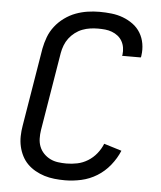

<svg xmlns="http://www.w3.org/2000/svg" viewBox="-53 -789 707 844"><g transform="rotate(5 300.0 -367.5)"><path d="M265 8Q241 8 218 5.5Q195 3 174 -3.5Q153 -10 133.5 -21Q114 -32 99 -47Q84 -62 74 -81.5Q64 -101 59 -123Q54 -145 54.5 -168.5Q55 -192 59 -215L116 -560Q121 -586 130.5 -611.5Q140 -637 157.5 -659.5Q175 -682 198.5 -699Q222 -716 247.5 -725.5Q273 -735 299.5 -739Q326 -743 352 -743Q379 -743 405.5 -740Q432 -737 456 -728Q480 -719 500.5 -704Q521 -689 534 -667.5Q547 -646 551.5 -620Q556 -594 552 -567Q552 -565 551.5 -563Q551 -561 550 -559H468Q468 -560 468 -561.5Q468 -563 469 -564Q471 -580 468.5 -595.5Q466 -611 458.5 -624Q451 -637 439.5 -646Q428 -655 413.5 -660.5Q399 -666 383.5 -667.5Q368 -669 352 -669Q335 -669 317.5 -666.5Q300 -664 283 -657.5Q266 -651 251 -639.5Q236 -628 225 -613.5Q214 -599 207.5 -582Q201 -565 198 -548L141 -203Q138 -184 138.5 -165Q139 -146 145.5 -129.5Q152 -113 164.5 -100Q177 -87 193 -79Q209 -71 227.5 -68.5Q246 -66 265 -66Q289 -66 313 -71Q337 -76 359 -89.5Q381 -103 397.5 -123.5Q414 -144 423 -167L501 -143Q487 -109 462.5 -78.5Q438 -48 405.5 -28Q373 -8 336.5 0Q300 8 265 8Z"/></g></svg>

Font: Zed Sans Extended
Style: Italic
Weight: 400
Width: 7
Italic angle: -9°
Designer: Belleve Invis
Foundry: Belleve Invis
Version: Version 1.0.0; ttfautohint (v1.8.4)